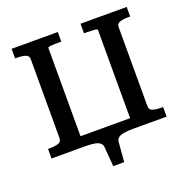

<svg xmlns="http://www.w3.org/2000/svg" viewBox="-151 -853 1143 1168"><g transform="rotate(-20 420.5 -269.0)"><path d="M48 -710H347V-648H338Q321 -648 303 -647.5Q285 -647 272.5 -645Q260 -643 260 -639V0H48V-62H59Q92 -62 114 -69Q136 -76 136 -98V-612Q136 -634 114 -641Q92 -648 59 -648H48ZM494 -710H793V-648H782Q748 -648 726.5 -641Q705 -634 705 -612V-98Q705 -76 726.5 -69Q748 -62 782 -62H793V0H581V-639Q581 -643 568.5 -645Q556 -647 538 -647.5Q520 -648 502 -648H494ZM187 0V-67H642V0H578Q538 0 514 4.5Q490 9 478.5 19.5Q467 30 466 48L456 172H385L375 48Q374 30 362.5 19.5Q351 9 327 4.5Q303 0 263 0Z"/></g></svg>

Font: Roboto Serif Medium
Style: Regular
Weight: 500
Designer: Greg Gazdowicz
Foundry: Commercial Type
Version: Version 1.008